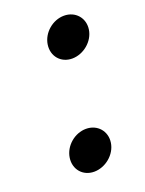

<svg xmlns="http://www.w3.org/2000/svg" viewBox="-95 -494 409 543"><g transform="rotate(-20 109.5 -222.0)"><path d="M43 -61C38 -27 61 0 95 0C129 0 162 -27 167 -61C172 -95 148 -122 114 -122C80 -122 48 -95 43 -61ZM94 -383C89 -349 112 -322 146 -322C180 -322 213 -349 218 -383C223 -417 199 -444 165 -444C131 -444 99 -417 94 -383Z"/></g></svg>

Font: Charger Pro
Style: Obl
Weight: 400
Designer: Jasper
Foundry: Cannot Into Space Fonts
Version: Version 1.09